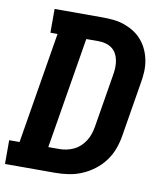

<svg xmlns="http://www.w3.org/2000/svg" viewBox="-83 -805 766 875"><g transform="rotate(10 299.5 -367.5)"><path d="M-1 0V-110H47L132 -625H99V-735H323Q349 -735 375.5 -732Q402 -729 426 -720Q450 -711 470.5 -697.5Q491 -684 507 -664.5Q523 -645 533 -622Q543 -599 547.5 -573.5Q552 -548 550.5 -521.5Q549 -495 544 -468L503 -219Q498 -188 487 -158Q476 -128 456.5 -101.5Q437 -75 410 -54.5Q383 -34 353 -21.5Q323 -9 292 -4.5Q261 0 230 0ZM230 -110Q247 -110 264 -113.5Q281 -117 297 -124.5Q313 -132 326.5 -144.5Q340 -157 349.5 -172Q359 -187 364.5 -203.5Q370 -220 373 -237L414 -486Q417 -503 417.5 -520Q418 -537 415 -553Q412 -569 404.5 -583Q397 -597 384.5 -606.5Q372 -616 356 -620.5Q340 -625 323 -625H265L180 -110Z"/></g></svg>

Font: Iosevka Etoile XBdObl
Style: Regular
Weight: 800
Italic angle: -9°
Designer: Belleve Invis
Foundry: Belleve Invis
Version: Version 15.5.2; ttfautohint (v1.8.4)